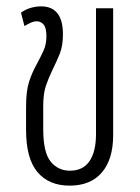

<svg xmlns="http://www.w3.org/2000/svg" viewBox="-20 -574 440 604"><path d="M199 10Q134 10 98 -32.5Q62 -75 62 -165V-238Q62 -288 71.5 -317Q81 -346 95 -371Q109 -397 117.5 -416Q126 -435 126 -460Q126 -487 117 -497Q108 -507 96 -507Q86 -507 75.5 -502Q65 -497 57 -492L46 -534Q59 -544 76 -549Q93 -554 109 -554Q178 -554 178 -466Q178 -430 168 -405Q158 -380 145 -354Q132 -327 124 -303Q116 -279 116 -240V-168Q116 -94 139.5 -65.5Q163 -37 200 -37Q241 -37 261.5 -67Q282 -97 282 -152V-548H336V-149Q336 -73 300.5 -31.5Q265 10 199 10Z"/></svg>

Font: Noto Sans Thai ExtCond Light
Style: Regular
Weight: 300
Width: 2
Designer: Monotype Design Team
Foundry: Monotype Imaging Inc.
Version: Version 2.002; ttfautohint (v1.8.4.7-5d5b)